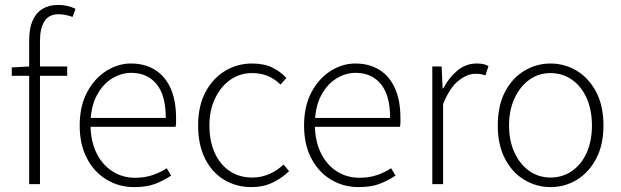

<svg xmlns="http://www.w3.org/2000/svg" viewBox="-20 -751 2533 783"><path d="M99 0V-587Q99 -635 113 -667Q127 -699 153.5 -715Q180 -731 218 -731Q235 -731 253.5 -727Q272 -723 288 -715L276 -682Q245 -693 218 -693Q180 -693 161.5 -664.5Q143 -636 143 -584V0ZM28 -442V-476L100 -480H254V-442Z M527 12Q466 12 415.5 -18Q365 -48 335 -104.5Q305 -161 305 -239Q305 -318 335 -374.5Q365 -431 413 -461.5Q461 -492 514 -492Q571 -492 612.5 -466Q654 -440 676 -390.5Q698 -341 698 -270Q698 -261 698 -252Q698 -243 696 -234H333V-270H656Q656 -363 618 -408.5Q580 -454 515 -454Q475 -454 437 -431Q399 -408 374 -360.5Q349 -313 349 -241Q350 -174 374 -126Q398 -78 439 -52Q480 -26 531 -26Q570 -26 602.5 -37Q635 -48 660 -65L678 -35Q650 -16 615 -2Q580 12 527 12Z M1006 12Q944 12 894.5 -17.5Q845 -47 816.5 -103.5Q788 -160 788 -239Q788 -320 818.5 -376.5Q849 -433 899 -462.5Q949 -492 1007 -492Q1057 -492 1090.5 -475.5Q1124 -459 1148 -433L1124 -406Q1102 -428 1073.5 -440.5Q1045 -453 1008 -453Q959 -453 920 -426Q881 -399 857.5 -350.5Q834 -302 834 -239Q834 -176 855.5 -128Q877 -80 916.5 -53.5Q956 -27 1008 -27Q1047 -27 1080 -42Q1113 -57 1136 -80L1159 -53Q1129 -24 1091 -6Q1053 12 1006 12Z M1442 12Q1381 12 1330.5 -18Q1280 -48 1250 -104.5Q1220 -161 1220 -239Q1220 -318 1250 -374.5Q1280 -431 1328 -461.5Q1376 -492 1429 -492Q1486 -492 1527.5 -466Q1569 -440 1591 -390.5Q1613 -341 1613 -270Q1613 -261 1613 -252Q1613 -243 1611 -234H1248V-270H1571Q1571 -363 1533 -408.5Q1495 -454 1430 -454Q1390 -454 1352 -431Q1314 -408 1289 -360.5Q1264 -313 1264 -241Q1265 -174 1289 -126Q1313 -78 1354 -52Q1395 -26 1446 -26Q1485 -26 1517.5 -37Q1550 -48 1575 -65L1593 -35Q1565 -16 1530 -2Q1495 12 1442 12Z M1743 0V-480H1781L1785 -391H1788Q1811 -435 1845.5 -463.5Q1880 -492 1924 -492Q1937 -492 1948.5 -490Q1960 -488 1972 -482L1960 -444Q1950 -447 1941.5 -448.5Q1933 -450 1918 -450Q1886 -450 1850.5 -422.5Q1815 -395 1787 -327V0Z M2225 12Q2168 12 2118.5 -17.5Q2069 -47 2039.5 -103.5Q2010 -160 2010 -239Q2010 -320 2039.5 -376.5Q2069 -433 2118.5 -462.5Q2168 -492 2225 -492Q2283 -492 2332 -462.5Q2381 -433 2411 -376.5Q2441 -320 2441 -239Q2441 -160 2411 -103.5Q2381 -47 2332 -17.5Q2283 12 2225 12ZM2225 -27Q2274 -27 2312.5 -53.5Q2351 -80 2372.5 -128Q2394 -176 2394 -239Q2394 -302 2372.5 -350.5Q2351 -399 2312.5 -426Q2274 -453 2225 -453Q2177 -453 2139 -426Q2101 -399 2078.5 -350.5Q2056 -302 2056 -239Q2056 -176 2078.5 -128Q2101 -80 2139 -53.5Q2177 -27 2225 -27Z"/></svg>

Font: Mada Light
Style: Regular
Weight: 300
Designer: Khaled Hosny
Version: Version 1.5